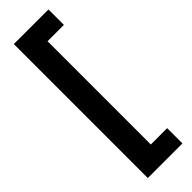

<svg xmlns="http://www.w3.org/2000/svg" viewBox="-299 -735 906 906"><g transform="rotate(-45 153.5 -282.0)"><path d="M284 165V63H175V-626H284V-729H53V165Z"/></g></svg>

Font: Noto Sans Lao Looped ExtraCondensed
Style: Bold
Weight: 700
Width: 2
Designer: Mark Frömberg, Ben Mitchell
Foundry: The Fontpad Ltd
Version: Version 1.002